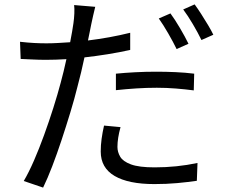

<svg xmlns="http://www.w3.org/2000/svg" viewBox="-20 -803 1040 873"><path d="M528 -225Q514 -174 514 -135Q514 -112 526.5 -90.5Q539 -69 575.5 -55.5Q612 -42 683 -42Q784 -42 878 -62L875 19Q835 25 786 29.5Q737 34 682 34Q564 34 501 -3Q438 -40 438 -114Q438 -143 442 -172Q446 -201 453 -232ZM413 -772Q409 -756 403.5 -732Q398 -708 395 -693Q392 -677 388 -658Q384 -639 380 -619Q479 -631 572 -654V-576Q523 -565 470 -556.5Q417 -548 364 -542Q357 -509 349 -475Q341 -441 332 -408Q319 -355 300 -292.5Q281 -230 260 -166.5Q239 -103 217.5 -47Q196 9 176 50L88 20Q111 -19 134.5 -73Q158 -127 180.5 -189Q203 -251 222.5 -312.5Q242 -374 256 -427Q263 -452 269.5 -479.5Q276 -507 282 -534Q233 -531 190 -531Q157 -531 129 -532.5Q101 -534 74 -535L71 -613Q107 -609 135.5 -607.5Q164 -606 191 -606Q216 -606 243 -607.5Q270 -609 299 -611Q304 -637 308 -660Q312 -683 314 -698Q317 -719 318 -742Q319 -765 317 -780ZM507 -468Q547 -472 594.5 -474.5Q642 -477 690 -477Q734 -477 778.5 -475Q823 -473 863 -468L861 -392Q823 -397 780 -400.5Q737 -404 693 -404Q646 -404 600 -401Q554 -398 507 -393ZM755 -742Q775 -715 798.5 -675Q822 -635 837 -604L783 -580Q768 -611 745 -651Q722 -691 702 -719ZM865 -783Q879 -764 895 -739Q911 -714 926 -689Q941 -664 950 -645L896 -621Q880 -654 857 -693Q834 -732 813 -760Z"/></svg>

Font: Chiron Sans HK TT
Style: Regular
Weight: 400
Designer: Ryoko NISHIZUKA 西塚涼子 (kana, bopomofo & ideographs); Paul D. Hunt (Latin, Greek & Cyrillic); Sandoll Communications 산돌커뮤니
Foundry: Adobe
Version: Version 2.022;hotconv 1.0.109;makeotfexe 2.5.65596